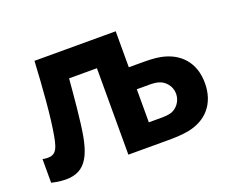

<svg xmlns="http://www.w3.org/2000/svg" viewBox="-94 -696 1049 862"><g transform="rotate(-20 431.0 -265.5)"><path d="M20 0C150 30 202 -15 226 -142C239 -209 250 -343 256 -413H389V0H574C599 0 641 0 677 -7C765 -24 822 -86 822 -185C822 -285 763 -345 676 -362C645 -368 614 -368 574 -368H525V-540H137C130 -413 120 -276 104 -190C92 -125 79 -102 20 -113ZM525 -263H589C600 -263 615 -262 629 -258C657 -250 684 -222 684 -184C684 -148 659 -118 631 -110C616 -106 601 -105 589 -105H525Z"/></g></svg>

Font: Manrope ExtraBold
Style: Regular
Weight: 800
Designer: Mikhail Sharanda
Foundry: Mikhail Sharanda
Version: Version 4.505